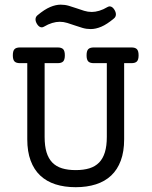

<svg xmlns="http://www.w3.org/2000/svg" viewBox="-20 -780 640 811"><path d="M236.3 -760.3Q254.4 -760.3 271 -755.4Q287.6 -750.5 303.7 -744.9Q319.8 -739.3 335.4 -734.4Q351.1 -729.5 367.7 -729.5Q382.3 -729.5 399.4 -734.6Q416.5 -739.7 433.6 -750Q441.9 -754.9 449.7 -751.7Q457.5 -748.5 463.9 -737.8Q470.2 -727.1 469.5 -717.5Q468.8 -708 460.9 -701.7Q431.6 -677.2 408 -667.2Q384.3 -657.2 363.3 -657.2Q345.2 -657.2 328.6 -662.1Q312 -667 295.9 -672.6Q279.8 -678.2 264.2 -683.1Q248.5 -688 231.9 -688Q217.3 -688 200.2 -682.9Q183.1 -677.7 166 -667.5Q157.7 -662.6 149.9 -665.8Q142.1 -668.9 135.7 -679.7Q129.4 -690.4 130.1 -700Q130.9 -709.5 138.7 -715.8Q168 -740.2 191.7 -750.2Q215.3 -760.3 236.3 -760.3ZM64.9 -513.2Q48.3 -513.2 41.3 -520.5Q34.2 -527.8 34.2 -546.4Q34.2 -564.9 41.3 -572.3Q48.3 -579.6 64.9 -579.6H223.1Q239.7 -579.6 246.8 -572.3Q253.9 -564.9 253.9 -546.4Q253.9 -527.8 246.8 -520.5Q239.7 -513.2 223.1 -513.2H168.5V-201.7Q168.5 -163.6 176.5 -137Q184.6 -110.4 200.9 -93.5Q217.3 -76.7 241.9 -69.1Q266.6 -61.5 299.8 -61.5Q333 -61.5 357.7 -69.1Q382.3 -76.7 398.7 -93.5Q415 -110.4 423.1 -137Q431.2 -163.6 431.2 -201.7V-513.2H376.5Q359.9 -513.2 352.8 -520.5Q345.7 -527.8 345.7 -546.4Q345.7 -564.9 352.8 -572.3Q359.9 -579.6 376.5 -579.6H534.7Q551.3 -579.6 558.3 -572.3Q565.4 -564.9 565.4 -546.4Q565.4 -527.8 558.3 -520.5Q551.3 -513.2 534.7 -513.2H504.4V-191.9Q504.4 -139.6 490.2 -101.6Q476.1 -63.5 449.7 -38.6Q423.3 -13.7 385.3 -1.5Q347.2 10.7 299.8 10.7Q252 10.7 214.1 -1.5Q176.3 -13.7 149.9 -38.6Q123.5 -63.5 109.4 -101.6Q95.2 -139.6 95.2 -191.9V-513.2Z"/></svg>

Font: Courier Prime
Style: Regular
Weight: 400
Designer: Alan Dague-Greene
Foundry: Quote-Unquote Apps
Version: Version 1.203